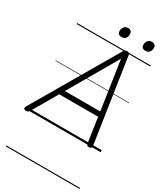

<svg xmlns="http://www.w3.org/2000/svg" viewBox="-366 -1197 1453 1697"><g transform="rotate(30 360.5 -348.5)"><path d="M-6 14Q-22 13 -27 4.5Q-32 -4 -24 -19L472 -868Q479 -880 486.5 -885Q494 -890 508 -890Q522 -890 528 -884.5Q534 -879 536 -864L664 -14Q666 -1 660 6Q654 13 639 14Q625 14 619.5 9Q614 4 611 -10L574 -260H177L31 -9Q22 5 15 9.5Q8 14 -6 14ZM206 -310H567L493 -806ZM400 -973Q381 -973 370 -982.5Q359 -992 359 -1012Q359 -1036 372.5 -1054Q386 -1072 412 -1072Q431 -1072 442 -1062Q453 -1052 453 -1032Q454 -1007 440.5 -990Q427 -973 400 -973ZM643 -973Q625 -973 613.5 -982.5Q602 -992 602 -1012Q602 -1036 616 -1054Q630 -1072 656 -1072Q674 -1072 685.5 -1062Q697 -1052 697 -1032Q697 -1007 683.5 -990Q670 -973 643 -973ZM0 365H750V375H0ZM0 -20H750V0H0ZM0 -505H750V-500H0ZM0 -885H750V-875H0Z"/></g></svg>

Font: Playwrite AT Guides
Style: Italic
Weight: 400
Italic angle: -13.0072°
Designer: Veronika Burian, José Scaglione
Foundry: TypeTogether
Version: Version 1.002